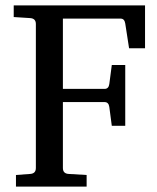

<svg xmlns="http://www.w3.org/2000/svg" viewBox="-20 -691 582 711"><path d="M517.1 -512.2H458L443.8 -604Q440.9 -622.1 426.8 -622.1H212.9V-361.8H367.2Q382.3 -361.8 384.8 -379.9L394 -450.2H443.8V-225.1H394L384.8 -294.9Q382.3 -313 367.2 -313H212.9V-68.8Q212.9 -48.3 233.9 -46.9L300.8 -43V0H39.1V-43L91.8 -46.9Q112.8 -48.3 112.8 -68.8V-602.1Q112.8 -622.6 91.8 -624L30.8 -627.9V-670.9H517.1Z"/></svg>

Font: Ezra SIL SR
Style: Regular
Weight: 400
Designer: Development by SIL's NRSI team. OpenType tables by Ralph Hancock ( hancock@dircon.co.uk ).
Foundry: Development by SIL's NRSI team.
Version: Version 2.51; 2007